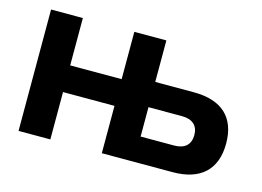

<svg xmlns="http://www.w3.org/2000/svg" viewBox="-74 -632 1043 764"><g transform="rotate(15 447.5 -250.0)"><path d="M51 0H182V-195H394V0H685C801 0 862 -58 862 -165C862 -272 801 -329 685 -329H526V-500H394V-305H182V-500H51ZM526 -104V-225H664C707 -225 731 -204 731 -165C731 -125 707 -104 664 -104Z"/></g></svg>

Font: LT Wave Alt Bold
Style: Regular
Weight: 700
Designer: Daniel Lyons
Version: Version 2.5 (Glyphs App)